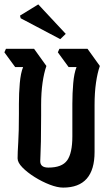

<svg xmlns="http://www.w3.org/2000/svg" viewBox="-20 -861 509 873"><path d="M267 -8Q241 -8 206 -21.5Q171 -35 137.5 -56Q104 -77 82 -99.5Q60 -122 60 -141Q60 -167 63 -214Q66 -261 66 -343V-389Q66 -437 70 -483Q74 -529 85 -556H49L0 -623L7 -639H135L191 -561Q180 -530 173.5 -485Q167 -440 167 -384V-336Q167 -260 166 -218Q165 -176 164 -156Q163 -136 163 -128Q163 -99 200 -99Q262 -99 285.5 -132Q309 -165 309 -241V-389Q309 -437 313 -483Q317 -529 328 -556H292L243 -623L250 -639H378L434 -561Q423 -530 416.5 -485Q410 -440 410 -384V-170Q410 -8 267 -8ZM74 -778 71 -790 154 -841 279 -707 254 -683Z"/></svg>

Font: Jaini Purva
Style: Regular
Weight: 400
Designer: Maithili Shingre, Girish Dalvi (Devanagari), Taresh Vohra (Latin)
Foundry: Ek Type
Version: Version 2.000; ttfautohint (v1.8.4.7-5d5b)